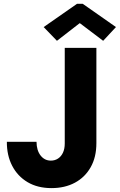

<svg xmlns="http://www.w3.org/2000/svg" viewBox="-20 -968 622 996"><path d="M247.1 7.8Q175.3 7.8 123.3 -22.9Q71.3 -53.7 43.2 -107.9Q15.1 -162.1 15.6 -232.4H169.4Q169.9 -187.5 190.7 -161.1Q211.4 -134.8 243.7 -134.8Q264.6 -134.8 281 -145.5Q297.4 -156.2 306.6 -176Q315.9 -195.8 315.9 -223.6V-719.7H480V-225.6Q480 -152.8 450.4 -100.6Q420.9 -48.3 368.7 -20.3Q316.4 7.8 247.1 7.8ZM275.4 -756.3 206.5 -827.6 379.4 -948.2H409.2L581.5 -827.6L515.1 -756.3L395 -847.2H392.6Z"/></svg>

Font: Reddit Mono ExtraBold
Style: Regular
Weight: 800
Monospace: yes
Designer: Stephen Hutchings
Foundry: Reddit
Version: Version 1.014